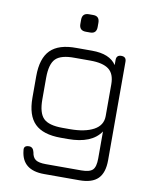

<svg xmlns="http://www.w3.org/2000/svg" viewBox="-93 -724 792 994"><g transform="rotate(10 303.0 -227.5)"><path d="M293 -563Q258 -563 258 -598V-620Q258 -655 293 -655H316Q349 -655 349 -620V-598Q349 -563 316 -563ZM260 0Q167 0 123.5 -43Q80 -86 80 -179V-292Q80 -386 123.5 -429.5Q167 -473 260 -472H342Q435 -472 470 -419V-446Q470 -472 496 -472Q522 -472 522 -446V72Q522 138 491 169Q460 200 394 200H208Q92 200 82 99Q77 72 107 72Q128 72 134 98Q138 126 154.5 137Q171 148 208 148H394Q438 148 454 132Q470 116 470 72V-70Q423 0 298 0ZM260 -52H298Q378 -52 424 -77Q470 -102 470 -151V-318Q470 -373 439 -396.5Q408 -420 342 -420H260Q188 -421 160 -393Q132 -365 132 -292V-179Q132 -108 160 -80Q188 -52 260 -52Z"/></g></svg>

Font: Jura
Style: Regular
Weight: 400
Designer: Daniel Johnson, Alexei Vanyashin
Foundry: Daniel Johnson
Version: Version 5.103